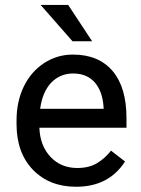

<svg xmlns="http://www.w3.org/2000/svg" viewBox="-20 -729 557 759"><path d="M389.6 -298.8V-303.2Q385.7 -367.7 354.5 -403.3Q323.2 -438.5 269 -438.5Q217.3 -438.5 181.6 -401.4Q147.5 -364.3 138.7 -298.8ZM473.1 -88.9Q409.2 9.3 280.8 9.3Q175.8 9.3 110.4 -57.6Q45.9 -124.5 45.4 -236.8V-252.9Q45.4 -328.1 74.2 -387.2Q103 -446.3 154.8 -480Q207.5 -513.7 269 -513.2Q369.6 -513.2 425.3 -448.2Q480 -383.3 480 -262.2V-226.6V-224.1H478H135.7Q138.2 -153.3 179.2 -109.4Q220.7 -64.9 285.6 -64.9Q331.5 -64.9 362.8 -83.5Q394 -102.1 417.5 -131.8L418.9 -133.8L420.4 -132.3L472.7 -91.8L474.6 -90.3ZM344.2 -565.9H266.6L140.6 -709.5H249.5Z"/></svg>

Font: MAUL
Style: Regular
Weight: 400
Designer: MAUL
Version: Version 1.0; 2020; ttfautohint (v1.8.3)